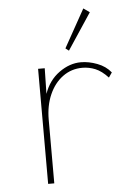

<svg xmlns="http://www.w3.org/2000/svg" viewBox="-50 -707 538 748"><g transform="rotate(-5 219.0 -333.5)"><path d="M108 1V-449H134L132 -349Q150 -401 191 -430.5Q232 -460 276 -460Q307 -460 340 -447.5Q373 -435 393 -410L380 -391Q355 -418 330.5 -428Q306 -438 280 -438Q237 -438 203.5 -413.5Q170 -389 151 -346Q132 -303 132 -248V1ZM234 -509 221 -519 304 -668 328 -651Z"/></g></svg>

Font: Inconsolata SemiCondensed ExtraLight
Style: Regular
Weight: 200
Width: 4
Monospace: yes
Designer: Raph Levien, Cyreal, Brenton Simpson
Foundry: Raph Levien, Cyreal, Google
Version: Version 3.100; ttfautohint (v1.8.4.7-5d5b)